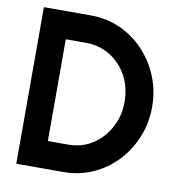

<svg xmlns="http://www.w3.org/2000/svg" viewBox="-79 -776 797 849"><g transform="rotate(10 319.0 -351.5)"><path d="M598 -352Q598 -280 572.5 -216.5Q547 -153 501 -104Q455 -55 393.5 -27.5Q332 0 261 0H50V-703H261Q333 -703 394.5 -675Q456 -647 501.5 -598Q547 -549 572.5 -486Q598 -423 598 -352ZM474 -352Q474 -417 446 -468.5Q418 -520 369.5 -550Q321 -580 261 -580H170V-123H261Q322 -123 370 -154Q418 -185 446 -237Q474 -289 474 -352Z"/></g></svg>

Font: Kulim Park
Style: Bold
Weight: 700
Designer: Noponies / Dale Sattler
Foundry: Noponies
Version: Version 1.000; ttfautohint (v1.8.3)